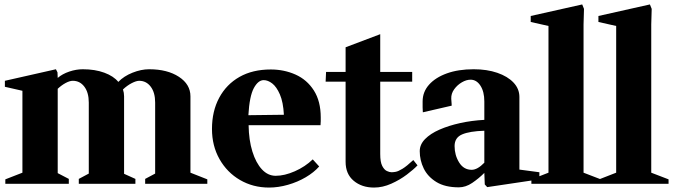

<svg xmlns="http://www.w3.org/2000/svg" viewBox="-20 -828 3032 865"><path d="M4 0V-20L81 -50V-419L2 -437V-464L232 -516L239 -502L240 -477Q261 -495 292 -505.5Q323 -516 353 -516Q408 -516 450 -500.5Q492 -485 513 -459Q538 -485 577 -500.5Q616 -516 652 -516Q734 -516 786 -482Q838 -448 838 -394V-50L914 -20V0H634V-22L679 -46V-366Q679 -411 659 -437.5Q639 -464 607 -464Q594 -464 573.5 -453.5Q553 -443 534 -425Q539 -410 539 -394V-45L590 -22V0H335V-22L380 -46V-366Q380 -411 360 -437.5Q340 -464 308 -464Q294 -464 275.5 -454Q257 -444 240 -428V-48L290 -22V0Z M1192 17Q1120 17 1061.5 -17Q1003 -51 969 -111Q935 -171 935 -247Q935 -327 967.5 -387.5Q1000 -448 1059 -481.5Q1118 -515 1200 -515Q1260 -515 1311.5 -492Q1363 -469 1394 -420.5Q1425 -372 1425 -299Q1425 -292 1425 -282Q1425 -272 1424 -264H1100Q1101 -197 1117 -145.5Q1133 -94 1160 -65Q1187 -36 1222 -36Q1262 -36 1308.5 -56.5Q1355 -77 1389 -110L1418 -78Q1394 -51 1357.5 -29.5Q1321 -8 1277.5 4.5Q1234 17 1192 17ZM1168 -467Q1143 -467 1123.5 -431Q1104 -395 1099 -309L1259 -311Q1256 -368 1241 -402.5Q1226 -437 1206.5 -452Q1187 -467 1168 -467Z M1665 17Q1610 17 1573.5 -13.5Q1537 -44 1537 -99V-460H1447L1449 -504H1537V-615L1693 -674V-504H1837V-460H1693V-134Q1693 -98 1702 -80.5Q1711 -63 1723 -57.5Q1735 -52 1744 -52Q1752 -52 1763 -54Q1774 -56 1793 -67.5Q1812 -79 1842 -107L1861 -83Q1844 -65 1813 -41.5Q1782 -18 1743 -0.5Q1704 17 1665 17Z M2047 16Q1985 16 1946 -8Q1907 -32 1889 -69Q1871 -106 1871 -147Q1871 -177 1895 -201.5Q1919 -226 1960 -244Q2001 -262 2053 -273.5Q2105 -285 2162 -288V-371Q2162 -415 2144.5 -442Q2127 -469 2100 -469Q2081 -469 2060.5 -457Q2040 -445 2026 -425.5Q2012 -406 2013 -383Q2014 -370 2014.5 -362Q2015 -354 2015 -352L1885 -322Q1884 -330 1884 -343.5Q1884 -357 1884 -371Q1884 -414 1913 -446.5Q1942 -479 1993.5 -497.5Q2045 -516 2114 -516Q2174 -516 2220.5 -500Q2267 -484 2293.5 -456Q2320 -428 2320 -391V-64L2410 -52V-20L2175 15L2164 3L2162 -49Q2137 -24 2107.5 -4Q2078 16 2047 16ZM2105 -63Q2131 -63 2162 -95V-239Q2096 -237 2062 -222.5Q2028 -208 2028 -170Q2028 -129 2048.5 -96Q2069 -63 2105 -63Z M2374 0V-20L2451 -50V-711L2371 -729V-756L2603 -808L2611 -788L2609 -718V-50L2687 -20V0Z M2679 0V-20L2756 -50V-711L2676 -729V-756L2908 -808L2916 -788L2914 -718V-50L2992 -20V0Z"/></svg>

Font: Wittgenstein Extrabold
Style: Regular
Weight: 800
Designer: Jörg Drees
Foundry: Jörg Drees
Version: Version 1.303; ttfautohint (v1.8.4.7-5d5b)